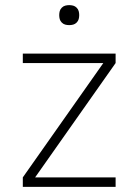

<svg xmlns="http://www.w3.org/2000/svg" viewBox="-20 -729 540 749"><path d="M69 0V-37L383 -483H69V-520H431V-483L117 -37H431V0ZM250 -631Q242 -631 234.5 -633Q227 -635 221 -641Q215 -647 213 -654.5Q211 -662 211 -670Q211 -678 213 -685.5Q215 -693 221 -699Q227 -705 234.5 -707Q242 -709 250 -709Q258 -709 265.5 -707Q273 -705 279 -699Q285 -693 287 -685.5Q289 -678 289 -670Q289 -662 287 -654.5Q285 -647 279 -641Q273 -635 265.5 -633Q258 -631 250 -631Z"/></svg>

Font: Iosevka SS18 Extralight
Style: Regular
Weight: 200
Monospace: yes
Designer: Belleve Invis
Foundry: Belleve Invis
Version: Version 25.1.1; ttfautohint (v1.8.4)